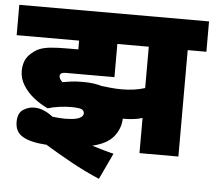

<svg xmlns="http://www.w3.org/2000/svg" viewBox="-53 -680 969 870"><g transform="rotate(5 431.5 -245.0)"><path d="M273 -181Q251 -181 222.5 -177.5Q194 -174 169 -166Q136 -181 106 -204.5Q76 -228 56.5 -259Q37 -290 37 -325Q37 -350 45.5 -371Q54 -392 75 -409Q91 -423 110 -430.5Q129 -438 159 -441Q189 -444 238 -444H284V-484H0V-622H863V-484H778V0H601V-160Q579 -153 558 -151Q537 -149 522 -149Q517 -149 512 -149Q511 -105 482 -68Q453 -31 385 -15Q411 -7 436.5 0.5Q462 8 484 13L428 132Q364 105 299.5 69.5Q235 34 178 -1Q108 -5 71 -25.5Q34 -46 34 -92Q34 -133 58 -148.5Q82 -164 108 -164Q150 -164 194 -130Q210 -128 224 -127Q238 -126 248 -126Q297 -126 315.5 -135Q334 -144 334 -157Q334 -170 322 -175.5Q310 -181 273 -181ZM496 -281Q554 -281 601 -296V-484H458V-333H238Q220 -333 214 -327Q210 -323 210 -317Q210 -309 214 -303Q218 -297 225 -290Q247 -294 267 -296.5Q287 -299 321 -299Q368 -299 404 -288Q422 -286 445.5 -283.5Q469 -281 496 -281Z"/></g></svg>

Font: Noto Sans Black
Style: Regular
Weight: 900
Designer: Monotype Design Team
Foundry: Monotype Imaging Inc.
Version: Version 2.007